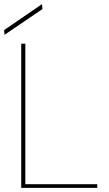

<svg xmlns="http://www.w3.org/2000/svg" viewBox="-27 -912 531 932"><path d="M76 0V-700H96V-18H445V0ZM-5 -743 -7 -766 177 -892 179 -868Z"/></svg>

Font: DM Sans 17pt Thin
Style: Regular
Weight: 250
Version: Version 4.004;gftools[0.9.30]